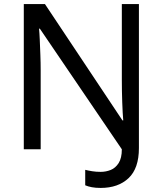

<svg xmlns="http://www.w3.org/2000/svg" viewBox="-20 -734 800 944"><path d="M475 190Q450 190 431.5 186.5Q413 183 399 177V101Q415 105 434 108Q453 111 475 111Q501 111 524.5 101.5Q548 92 563.5 67.5Q579 43 579 0L176 -593H172Q174 -574 175.5 -539Q177 -504 178.5 -464Q180 -424 180 -387V0H97V-714H201L582 -142H586Q583 -174 581 -230.5Q579 -287 579 -342V-714H663V-6Q663 94 612 142Q561 190 475 190Z"/></svg>

Font: Noto Sans Pau Cin Hau
Style: Regular
Weight: 400
Designer: Monotype Design Team
Foundry: Monotype Imaging Inc.
Version: Version 2.002; ttfautohint (v1.8.4.7-5d5b)